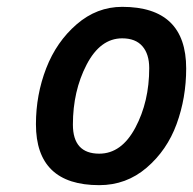

<svg xmlns="http://www.w3.org/2000/svg" viewBox="-20 -530 564 561"><path d="M337 -510Q524 -510 524 -330Q524 -244 496 -167.5Q468 -91 408.5 -40Q349 11 270 11Q85 11 85 -167Q85 -253 115 -330.5Q145 -408 204 -459Q263 -510 337 -510ZM270 -81Q335 -81 375.5 -157Q416 -233 416 -331Q416 -372 396 -395Q376 -418 337 -418Q273 -418 233 -341Q193 -264 193 -166Q193 -81 270 -81Z"/></svg>

Font: Titillium Web SemiBold
Style: Italic
Weight: 600
Italic angle: -13°
Version: Version 1.002;PS 57.000;hotconv 1.0.70;makeotf.lib2.5.55311